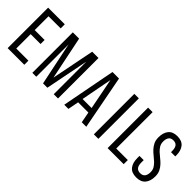

<svg xmlns="http://www.w3.org/2000/svg" viewBox="89 -1524 2348 2348"><g transform="rotate(45 1263.0 -350.0)"><path d="M334 -390V-320H163V-71H373V0H85V-700H373V-629H163V-390Z M771 -1H696L580 -558V0H512V-700H621L736 -141L847 -700H956V0H882V-563Z M1163 -141 1136 0H1064L1198 -700H1311L1445 0H1367L1340 -141ZM1173 -208H1329L1250 -612Z M1654 -700V0H1576V-700Z M1814 0V-700H1892V-71H2092V0Z M2315 -707Q2395 -707 2433 -659.5Q2471 -612 2471 -532V-513H2397V-536Q2397 -584 2378 -610Q2359 -636 2317 -636Q2275 -636 2256 -610Q2237 -584 2237 -537Q2237 -498 2254.5 -469Q2272 -440 2298 -415.5Q2324 -391 2354.5 -367.5Q2385 -344 2411 -316Q2437 -288 2454.5 -252.5Q2472 -217 2472 -168Q2472 -88 2433.5 -40.5Q2395 7 2314 7Q2233 7 2195 -40.5Q2157 -88 2157 -168V-208H2230V-164Q2230 -116 2250 -90Q2270 -64 2312 -64Q2354 -64 2374 -90Q2394 -116 2394 -164Q2394 -203 2376.5 -231.5Q2359 -260 2333 -284.5Q2307 -309 2277 -332.5Q2247 -356 2221 -384Q2195 -412 2177.5 -447.5Q2160 -483 2160 -532Q2160 -613 2198 -660Q2236 -707 2315 -707Z"/></g></svg>

Font: Bebas Neue Regular
Style: Regular
Weight: 400
Designer: Ryoichi Tsunekawa & LGV (GE)
Foundry: Free Software Foundation, Inc.
Version: Version 1.003 August 13, 2016